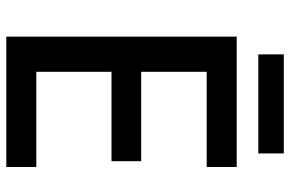

<svg xmlns="http://www.w3.org/2000/svg" viewBox="-172 -728 900 595"><g transform="rotate(90 277.5 -430.0)"><path d="M497 0H93V-714H497V-621H202V-418H479V-326H202V-93H497ZM455 -860V-781H148V-860Z"/></g></svg>

Font: Noto Sans Khmer UI Medium
Style: Regular
Weight: 500
Designer: Danh Hong and the Monotype Design Team
Foundry: Monotype Imaging Inc.
Version: Version 2.002; ttfautohint (v1.8.4.7-5d5b)